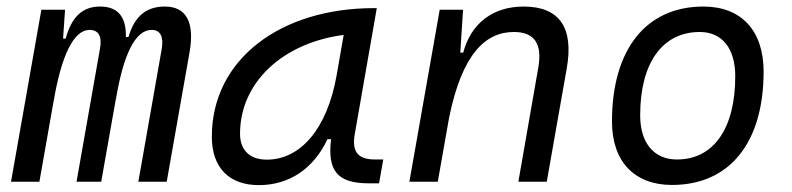

<svg xmlns="http://www.w3.org/2000/svg" viewBox="-20 -547 2384 578"><path d="M175.8 -517.6H104.5L13.2 0H98.6L141.6 -243.7V-242.7C165 -380.9 202.1 -457 249.5 -457C276.9 -457 288.1 -437.5 280.8 -399.4L210.4 0H284.7L329.1 -251V-249C351.6 -383.3 387.2 -457 436.5 -457C462.9 -457 473.1 -436.5 466.8 -399.4L396.5 0H481.9L550.8 -390.6C566.4 -480.5 540.5 -527.3 476.1 -527.3C421.9 -527.3 385.7 -500 366.7 -435.5H358.9C360.4 -498 333.5 -527.3 281.2 -527.3C230 -527.3 195.8 -498 177.7 -430.7H169.9Z M759.3 10.3C851.1 10.3 924.3 -39.6 965.8 -127.9H976.6C965.3 -32.2 996.1 4.9 1090.3 4.9H1121.1L1133.8 -66.9H1108.9C1055.2 -66.9 1038.6 -92.3 1048.3 -145L1114.3 -522.5H1105C826.7 -522.5 617.7 -370.1 617.7 -135.3C617.7 -43 668.9 10.3 759.3 10.3ZM783.2 -66.4C732.4 -66.4 702.6 -94.7 702.6 -144C702.6 -299.8 832 -418 1014.6 -441.9L993.2 -319.3C964.4 -157.7 883.8 -66.4 783.2 -66.4Z M1212.4 0H1297.9L1332 -192.9C1371.1 -384.8 1441.4 -450.7 1526.9 -450.7C1589.4 -450.7 1612.8 -414.6 1600.6 -344.2L1540.5 0H1626L1686 -340.3C1708 -463.4 1664.6 -527.3 1556.2 -527.3C1464.4 -527.3 1397.9 -477.1 1374.5 -388.7H1365.7L1374 -517.6H1303.7Z M2002.9 9.8C2176.3 9.8 2278.8 -117.2 2278.8 -331.5C2278.8 -455.1 2211.4 -527.3 2097.7 -527.3C1924.8 -527.3 1822.3 -398.4 1822.3 -181.2C1822.3 -61 1889.6 9.8 2002.9 9.8ZM2018.1 -66.9C1948.7 -66.9 1907.2 -116.2 1907.2 -200.2C1907.2 -357.4 1974.1 -450.7 2086.4 -450.7C2154.3 -450.7 2193.4 -400.9 2193.4 -317.4C2193.4 -159.7 2127.9 -66.9 2018.1 -66.9Z"/></svg>

Font: Cascadia Code SemiLight
Style: Italic
Weight: 350
Italic angle: -10°
Monospace: yes
Designer: Aaron Bell
Foundry: Saja Typeworks
Version: Version 2404.023